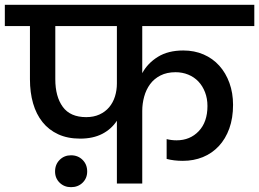

<svg xmlns="http://www.w3.org/2000/svg" viewBox="-44 -760 1073 795"><path d="M313 -275Q344 -275 368 -286Q392 -297 408 -316Q424 -335 432 -360.5Q440 -386 440 -414V-652H185V-432Q185 -360 216 -317.5Q247 -275 313 -275ZM-24 -740H1009V-652H545V-457Q567 -498 609.5 -524.5Q652 -551 715 -551Q761 -551 799 -534.5Q837 -518 864 -488Q891 -458 906 -416.5Q921 -375 921 -326Q921 -271 905.5 -228Q890 -185 862 -155Q834 -125 796 -109.5Q758 -94 713 -94Q676 -94 646 -102V-184Q666 -179 687 -179Q743 -179 779 -217Q815 -255 815 -321Q815 -352 805 -378Q795 -404 777.5 -422.5Q760 -441 735.5 -451Q711 -461 683 -461Q647 -461 620.5 -447.5Q594 -434 577.5 -411.5Q561 -389 553 -360Q545 -331 545 -301V0H440V-260Q417 -225 379 -205.5Q341 -186 288 -186Q236 -186 197 -204Q158 -222 132 -254.5Q106 -287 93 -332Q80 -377 80 -432V-652H-24ZM250 15Q222 15 203 -3.5Q184 -22 184 -50Q184 -79 203 -98Q222 -117 250 -117Q279 -117 298 -98Q317 -79 317 -50Q317 -22 298 -3.5Q279 15 250 15Z"/></svg>

Font: SVN-Poppins Medium
Style: Regular
Weight: 500
Designer: Ninad Kale (Devanagari), Jonny Pinhorn (Latin)
Foundry: Indian Type Foundry
Version: Version 3.002 2017; ttfautohint (v1.8.3)